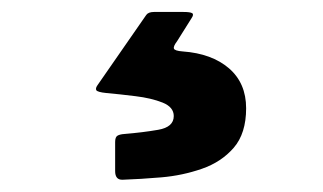

<svg xmlns="http://www.w3.org/2000/svg" viewBox="-20 -26 540 321"><path d="M172.5 260V211.5Q172.5 203 176.5 200.8Q180.5 198.5 188 198Q218.5 195.5 244.5 191Q270.5 186.5 270.5 168Q270.5 153 251.8 145.5Q233 138 206.5 134.8Q180 131.5 157.5 129.5Q143 128 141 124.8Q139 121.5 144 115L224.5 -1Q228 -6 237.5 -6H286.5Q298 -6 301.2 -4Q304.5 -2 300.5 4L276 43Q269.5 51.5 270.8 55.2Q272 59 285.5 60Q334 63.5 362.8 88.2Q391.5 113 391.5 155Q391.5 197 370.8 221Q350 245 317.5 256.2Q285 267.5 249.8 270.5Q214.5 273.5 185 274.5Q172.5 275 172.5 260Z"/></svg>

Font: Besley* Narrow Fatface
Style: Regular
Weight: 900
Width: 4
Designer: Owen Earl
Foundry: indestructible type*
Version: Version 3.000; ttfautohint (v1.8.3)